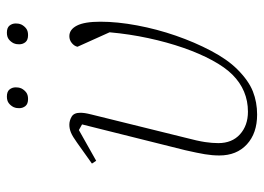

<svg xmlns="http://www.w3.org/2000/svg" viewBox="-122 -614 749 544"><g transform="rotate(-90 252.0 -342.5)"><path d="M60 -456 119 -498Q137 -511 148 -515.5Q159 -520 170 -520Q182 -520 193 -513.5Q204 -507 204 -489Q204 -483 203 -476Q202 -469 199 -457L134 -194Q124 -156 121 -135.5Q118 -115 118 -98Q118 -59 143 -36.5Q168 -14 207 -14Q268 -14 312 -58Q333 -79 352.5 -115Q372 -151 388 -197Q404 -243 415.5 -296.5Q427 -350 432 -406L391 -497Q393 -506 401.5 -513Q410 -520 421 -520Q440 -520 451 -498.5Q462 -477 462 -432Q462 -384 451.5 -328Q441 -272 422.5 -218.5Q404 -165 379.5 -118.5Q355 -72 327 -44Q295 -12 264.5 0Q234 12 199 12Q146 12 114.5 -17Q83 -46 83 -95Q83 -115 86.5 -136Q90 -157 98 -192L171 -484L155 -493L68 -444ZM243 -637Q229 -637 223 -644.5Q217 -652 217 -662Q217 -666 217.5 -669.5Q218 -673 220 -678Q224 -686 231 -691.5Q238 -697 250 -697Q264 -697 270 -689.5Q276 -682 276 -672Q276 -668 275.5 -664.5Q275 -661 273 -656Q269 -648 262 -642.5Q255 -637 243 -637ZM424 -637Q410 -637 404 -644.5Q398 -652 398 -662Q398 -666 398.5 -669.5Q399 -673 401 -678Q405 -686 412 -691.5Q419 -697 431 -697Q445 -697 451 -689.5Q457 -682 457 -672Q457 -668 456.5 -664.5Q456 -661 454 -656Q450 -648 443 -642.5Q436 -637 424 -637Z"/></g></svg>

Font: IBM Plex Serif ExtLt
Style: Italic
Weight: 200
Italic angle: -14°
Designer: Mike Abbink, Paul van der Laan, Pieter van Rosmalen
Foundry: Bold Monday
Version: Version 3.001